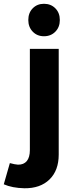

<svg xmlns="http://www.w3.org/2000/svg" viewBox="-82 -797 400 1017"><path d="M150.9 -776.9Q187.5 -776.9 211.2 -752.9Q234.9 -729 234.9 -690.9Q234.9 -653.3 211.2 -629.2Q187.5 -605 150.9 -605Q114.7 -605 91.3 -629.4Q67.9 -653.8 67.9 -690.9Q67.9 -729 91.3 -752.9Q114.7 -776.9 150.9 -776.9ZM-29.8 66.9Q-3.4 74.2 13.2 75.2Q43.9 75.7 60.1 55.9Q76.2 36.1 76.2 -2V-538.1H229V22Q229 106 180.2 153.6Q131.3 201.2 46.9 200.2Q-17.6 198.7 -62 179.2Z"/></svg>

Font: Montserrat arm SemiBold
Style: Regular
Weight: 600
Designer: Julieta Ulanovsky
Foundry: Julieta Ulanovsky
Version: Version 6.000;PS 006.000;hotconv 1.0.88;makeotf.lib2.5.64775